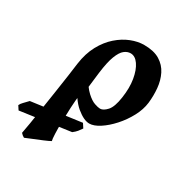

<svg xmlns="http://www.w3.org/2000/svg" viewBox="-266 -585 918 958"><g transform="rotate(30 193.0 -106.5)"><path d="M454.6 -217.8Q449.7 -176.8 427.2 -134.8Q404.8 -92.8 373 -57.6Q341.3 -22.5 308.3 -1.2Q275.4 20 249.5 20Q218.3 20 175.8 -14.9Q133.3 -49.8 94.7 -133.3Q101.1 -138.2 102.1 -149.2Q103 -160.2 107.2 -170.4Q111.3 -180.7 127 -182.6Q154.3 -133.3 180.2 -109.4Q206.1 -85.4 227.1 -78.4Q248 -71.3 259.3 -71.3Q277.8 -71.3 298.6 -94.2Q319.3 -117.2 327.6 -175.8Q336.4 -234.4 328.4 -282.2Q320.3 -330.1 300.5 -358.6Q280.8 -387.2 254.4 -387.2Q235.8 -387.2 218.8 -373.8Q201.7 -360.4 188 -325Q174.3 -289.6 166 -224.1Q164.1 -208 161.1 -182.9Q158.2 -157.7 155.8 -137.7Q153.3 -117.7 153.3 -117.7Q147.9 -139.2 143.8 -124.8Q139.6 -110.4 137.2 -82Q132.8 -45.4 130.6 -2.7Q128.4 40 127.7 80.3Q127 120.6 128.2 149.9Q129.4 179.2 132.3 189Q120.1 195.8 94 206.8Q67.9 217.8 41.7 228.3Q15.6 238.8 3.4 244.1Q-7.8 238.3 -17.1 227.5Q-13.2 208 -6.3 166.7Q0.5 125.5 8.5 72.8Q16.6 20 24.9 -34.4Q33.2 -88.9 39.8 -135.3Q46.4 -181.6 49.8 -209Q58.6 -272.5 84 -319.1Q109.4 -365.7 144.3 -396.2Q179.2 -426.8 217.8 -441.9Q256.3 -457 292 -457Q348.1 -457 382.6 -436Q417 -415 434.3 -380.1Q451.7 -345.2 455.6 -303Q459.5 -260.7 454.6 -217.8ZM236.8 56.2Q228.5 68.4 220.5 78.4Q212.4 88.4 197.8 99.6L-87.9 139.6L-102.5 117.2Q-97.7 106.4 -87.4 96.2Q-77.1 85.9 -63 70.8L221.2 32.2Z"/></g></svg>

Font: Gentium Book Plus
Style: Bold Italic
Weight: 700
Italic angle: -8°
Designer: Victor Gaultney, Annie Olsen, Iska Routamaa, Becca Hirsbrunner
Foundry: SIL International
Version: Version 6.101